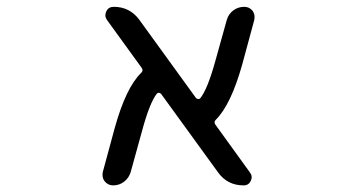

<svg xmlns="http://www.w3.org/2000/svg" viewBox="-20 -567 1040 566"><path d="M716.8 -58.6Q725.6 -46.9 719.2 -33.7Q712.9 -20.5 698.2 -20.5Q650.4 -20.5 623 -58.6L455.1 -290Q452.1 -293 448.7 -293.5Q445.3 -293.9 442.4 -291Q420.9 -263.7 398.4 -179.7L365.2 -59.6Q360.4 -43 346.2 -31.7Q332 -20.5 313.5 -20.5Q297.9 -20.5 288.1 -33.2Q282.2 -41 282.2 -51.8Q282.2 -55.7 283.2 -60.5L318.4 -190.4Q351.6 -309.6 396.5 -352.5Q403.3 -359.4 397.5 -367.2L294.9 -508.8Q287.1 -520.5 293.5 -533.7Q299.8 -546.9 315.4 -546.9Q362.3 -546.9 390.6 -508.8L557.6 -278.3Q560.5 -275.4 564 -274.9Q567.4 -274.4 570.3 -277.3Q591.8 -303.7 615.2 -388.7L648.4 -507.8Q653.3 -525.4 667.5 -536.1Q681.6 -546.9 700.2 -546.9Q714.8 -546.9 724.6 -535.2Q730.5 -526.4 730.5 -516.6Q730.5 -512.7 729.5 -507.8L694.3 -377.9Q661.1 -258.8 616.2 -213.9Q609.4 -207 615.2 -199.2Z"/></svg>

Font: Rounded-X Mgen+ 1mn regular
Style: Regular
Weight: 400
Designer: [Source Han Sans]
Ryoko NISHIZUKA  (kana & ideographs); Paul D. Hunt (Latin, Greek & Cyrillic); Wenlong ZHANG  (bopomofo
Version: Version 1.059.20150602